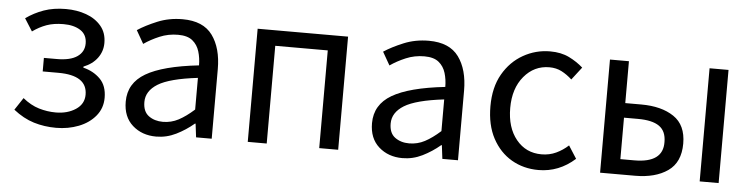

<svg xmlns="http://www.w3.org/2000/svg" viewBox="-40 -731 3598 918"><g transform="rotate(5 1759.0 -272.0)"><path d="M247 13Q190 13 139.5 -2.5Q89 -18 41 -56L80 -115Q118 -84 158 -72Q198 -60 239 -60Q295 -60 334.5 -86Q374 -112 374 -157Q374 -250 235 -250H160V-315H222Q287 -315 320 -338Q353 -361 353 -401Q353 -443 321.5 -463.5Q290 -484 240 -484Q193 -484 158.5 -471.5Q124 -459 92 -436L54 -496Q93 -524 139.5 -540.5Q186 -557 245 -557Q298 -557 342.5 -541Q387 -525 414.5 -492.5Q442 -460 442 -411Q442 -371 418.5 -339Q395 -307 352 -290V-285Q401 -273 433.5 -240.5Q466 -208 466 -150Q466 -100 435.5 -63Q405 -26 355 -6.5Q305 13 247 13Z M727 13Q659 13 613.5 -27.5Q568 -68 568 -141Q568 -230 649 -277.5Q730 -325 902 -344Q902 -379 892.5 -410.5Q883 -442 859 -461.5Q835 -481 790 -481Q743 -481 701.5 -463.5Q660 -446 627 -423L591 -486Q629 -511 684.5 -534Q740 -557 805 -557Q904 -557 948.5 -496Q993 -435 993 -334V0H918L910 -65H907Q868 -32 822.5 -9.5Q777 13 727 13ZM753 -60Q793 -60 828 -78.5Q863 -97 902 -132V-284Q767 -268 712 -234Q657 -200 657 -147Q657 -101 685 -80.5Q713 -60 753 -60Z M1166 0V-543H1600V0H1509V-469H1257V0Z M1909 13Q1841 13 1795.5 -27.5Q1750 -68 1750 -141Q1750 -230 1831 -277.5Q1912 -325 2084 -344Q2084 -379 2074.5 -410.5Q2065 -442 2041 -461.5Q2017 -481 1972 -481Q1925 -481 1883.5 -463.5Q1842 -446 1809 -423L1773 -486Q1811 -511 1866.5 -534Q1922 -557 1987 -557Q2086 -557 2130.5 -496Q2175 -435 2175 -334V0H2100L2092 -65H2089Q2050 -32 2004.5 -9.5Q1959 13 1909 13ZM1935 -60Q1975 -60 2010 -78.5Q2045 -97 2084 -132V-284Q1949 -268 1894 -234Q1839 -200 1839 -147Q1839 -101 1867 -80.5Q1895 -60 1935 -60Z M2562 13Q2490 13 2432.5 -20.5Q2375 -54 2341 -117.5Q2307 -181 2307 -271Q2307 -362 2343.5 -425.5Q2380 -489 2440 -523Q2500 -557 2569 -557Q2622 -557 2660.5 -538Q2699 -519 2728 -493L2681 -432Q2657 -454 2631 -467.5Q2605 -481 2572 -481Q2499 -481 2450.5 -423Q2402 -365 2402 -271Q2402 -177 2448.5 -120Q2495 -63 2570 -63Q2608 -63 2640 -78Q2672 -93 2698 -117L2737 -56Q2660 13 2562 13Z M2857 0V-543H2948V-342H3025Q3122 -342 3181.5 -302Q3241 -262 3241 -173Q3241 -83 3181.5 -41.5Q3122 0 3025 0ZM2948 -73H3015Q3153 -73 3151 -173Q3151 -225 3117.5 -248.5Q3084 -272 3015 -272H2948ZM3335 0V-543H3426V0Z"/></g></svg>

Font: Noto Sans CJK KR Regular (TTF)
Style: Regular
Weight: 400
Designer: Ryoko NISHIZUKA 西塚涼子 (kana & ideographs); Paul D. Hunt (Latin, Greek & Cyrillic); Wenlong ZHANG 张文龙 (bopomofo); Sandoll 
Foundry: Adobe Systems Incorporated
Version: Version 1.004;PS 1.004;hotconv 1.0.82;makeotf.lib2.5.63406